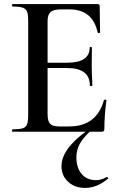

<svg xmlns="http://www.w3.org/2000/svg" viewBox="-20 -645 587 940"><path d="M42 -12Q76 -12 91.5 -17Q107 -22 112.5 -36.5Q118 -51 118 -81V-544Q118 -574 112.5 -588Q107 -602 91 -607.5Q75 -613 42 -613Q39 -613 39 -619Q39 -625 42 -625H458Q468 -625 468 -616L470 -486Q470 -484 464.5 -483.5Q459 -483 458 -486Q434 -599 320 -599H279Q242 -599 227.5 -586Q213 -573 213 -542V-85Q213 -52 225.5 -39Q238 -26 270 -26H319Q453 -26 489 -155Q489 -157 494 -157Q501 -157 501 -154Q491 -78 491 -15Q491 -7 488 -3.5Q485 0 476 0H42Q39 0 39 -6Q39 -12 42 -12ZM308 -312H168V-338H309Q419 -338 419 -412Q419 -415 424.5 -415Q430 -415 430 -412L429 -325L430 -278Q432 -246 432 -226Q432 -224 426 -224Q420 -224 420 -226Q420 -312 308 -312ZM354 126Q354 176 379.5 206.5Q405 237 450 237Q477 237 501 222H503Q506 222 508.5 225Q511 228 508 230Q455 275 397 275Q346 275 313.5 245Q281 215 281 169Q281 84 407 -6L420 -1Q385 32 369.5 61Q354 90 354 126Z"/></svg>

Font: Cormorant Garamond SemiBold
Style: Regular
Weight: 600
Designer: Christian Thalmann (Catharsis Fonts)
Foundry: Catharsis Fonts
Version: Version 4.000